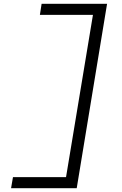

<svg xmlns="http://www.w3.org/2000/svg" viewBox="-20 -843 640 1006"><path d="M38 143 48 85H326L467 -765H189L198 -823H541L382 143Z"/></svg>

Font: Iosevka Etoile Light Oblique
Style: Regular
Weight: 300
Italic angle: -9°
Designer: Belleve Invis
Foundry: Belleve Invis
Version: Version 15.5.2; ttfautohint (v1.8.4)